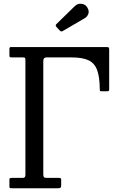

<svg xmlns="http://www.w3.org/2000/svg" viewBox="-20 -1000 640 1020"><path d="M100.5 -695H42Q35 -695 32.5 -696.8Q30 -698.5 30 -706V-740.5Q30 -750 37.5 -750H548Q556 -750 558 -747Q560 -744 560 -735.5V-525Q560 -518 556.5 -516.5Q553 -515 546 -515H520Q512.5 -515 511.2 -517.5Q510 -520 510 -527Q509.5 -592 495.8 -628.5Q482 -665 449.8 -680Q417.5 -695 360 -695H227Q210 -695 210 -676.5V-75Q210 -63 213.2 -59Q216.5 -55 229 -55H291Q298 -55 301.5 -53.5Q305 -52 305 -45V-15Q305 -5.5 301.2 -2.8Q297.5 0 288.5 0H42.5Q35 0 32.5 -1.2Q30 -2.5 30 -10V-46Q30 -52.5 33.5 -53.8Q37 -55 43.5 -55H101.5Q115 -55 115 -70V-680Q115 -690 112.8 -692.5Q110.5 -695 100.5 -695ZM297 -838.5 280 -856.5Q272 -865 280 -872.5L378 -968Q392 -982 413 -979.8Q434 -977.5 444 -960Q455 -941.5 449.2 -926.2Q443.5 -911 430.5 -903.5L316.5 -837Q310 -833 306.2 -832.8Q302.5 -832.5 297 -838.5Z"/></svg>

Font: Besley* Narrow
Style: Regular
Weight: 400
Width: 4
Designer: Owen Earl
Foundry: indestructible type*
Version: Version 3.000; ttfautohint (v1.8.3)